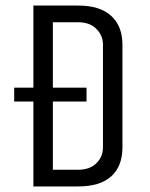

<svg xmlns="http://www.w3.org/2000/svg" viewBox="-20 -670 540 690"><path d="M31 -305V-355H100V-650H261Q339 -650 379.5 -613Q420 -576 420 -510V-140Q420 -73 380 -36.5Q340 0 261 0H100V-305ZM350 -140V-510Q350 -542 326.5 -566Q303 -590 261 -590H170V-355H291V-305H170V-60H261Q303 -60 326.5 -83.5Q350 -107 350 -140Z"/></svg>

Font: Unica One
Style: Regular
Weight: 400
Designer: Eduardo Rodriguez Tunni
Foundry: Eduardo Rodriguez Tunni
Version: Version 1.001